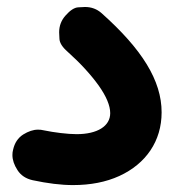

<svg xmlns="http://www.w3.org/2000/svg" viewBox="-20 -471 506 558"><path d="M18.1 -36.1C16.6 -30.8 16.1 -25.9 16.1 -20.5C16.1 -6.3 21 8.3 30.8 23.4C40.5 38.6 55.2 48.3 74.7 52.7C118.2 62 157.2 66.9 192.4 66.9C243.2 66.9 288.1 58.1 326.7 40.5C404.3 4.9 449.7 -61 449.7 -144.5C449.7 -236.8 393.1 -327.6 275.4 -432.6C261.7 -444.8 245.6 -450.7 227.1 -450.7C225.6 -450.7 218.8 -450.2 207.5 -449.7C196.3 -449.2 183.6 -440.9 170.4 -425.8C158.2 -412.1 151.9 -396 151.9 -377C151.9 -375.5 152.3 -369.1 152.8 -357.9C153.3 -346.7 161.1 -334 176.3 -320.8C213.9 -287.1 243.7 -254.4 266.6 -222.7C289.1 -190.9 300.3 -164.1 300.3 -142.1C300.3 -104.5 263.2 -81.1 202.6 -81.1C176.8 -81.1 137.7 -85.9 106.9 -92.3C101.6 -93.8 95.7 -94.2 90.3 -94.2C76.7 -94.2 62.5 -89.4 47.4 -80.1C32.2 -70.3 22.5 -55.7 18.1 -36.1Z"/></svg>

Font: Mikhak ExtraBold
Style: Regular
Weight: 800
Designer: Amin Abedi
Version: Version 3.2